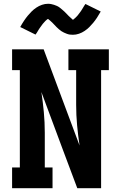

<svg xmlns="http://www.w3.org/2000/svg" viewBox="-20 -996 640 1016"><path d="M44 0V-110H85V-625H44V-735H211L401 -226Q393 -279 388 -333Q383 -387 383 -441V-625H342V-735H556V-625H515V0H389L314 -200L199 -509Q207 -456 212 -402Q217 -348 217 -294V-110H258V0ZM366 -812Q357 -812 349.5 -813Q342 -814 334 -817Q326 -820 318.5 -823.5Q311 -827 305 -831Q299 -835 292 -841Q285 -847 279.5 -852.5Q274 -858 268.5 -864Q263 -870 256.5 -876.5Q250 -883 244.5 -887.5Q239 -892 234 -896Q232 -895 228.5 -892.5Q225 -890 221 -886Q217 -882 215.5 -880Q214 -878 211.5 -875.5Q209 -873 207 -870.5Q205 -868 202.5 -864.5Q200 -861 197.5 -857.5Q195 -854 192 -850Q189 -846 186.5 -842Q184 -838 181 -833Q178 -828 175 -823Q172 -818 168 -813L87 -853Q97 -871 107 -886Q117 -901 127 -913Q137 -925 147.5 -935.5Q158 -946 172 -955.5Q186 -965 202 -970.5Q218 -976 234 -976Q243 -976 250.5 -974.5Q258 -973 266 -970.5Q274 -968 281.5 -964.5Q289 -961 295 -956.5Q301 -952 308 -946Q315 -940 320.5 -935Q326 -930 331.5 -924Q337 -918 343.5 -911.5Q350 -905 355 -901Q360 -897 366 -891Q368 -893 371.5 -895.5Q375 -898 379 -902Q383 -906 384.5 -907.5Q386 -909 388.5 -911.5Q391 -914 393 -917Q395 -920 397.5 -923Q400 -926 402.5 -929.5Q405 -933 408 -937Q411 -941 413.5 -945.5Q416 -950 419 -954.5Q422 -959 425 -964.5Q428 -970 432 -975L513 -935Q503 -917 493 -902Q483 -887 473 -875Q463 -863 452.5 -852.5Q442 -842 428 -832.5Q414 -823 398 -817.5Q382 -812 366 -812Z"/></svg>

Font: Iosevka Etoile Extrabold
Style: Regular
Weight: 800
Designer: Belleve Invis
Foundry: Belleve Invis
Version: Version 22.1.2; ttfautohint (v1.8.4)